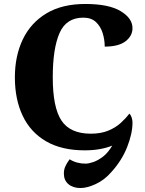

<svg xmlns="http://www.w3.org/2000/svg" viewBox="-20 -748 730 968"><path d="M386 200Q348 200 325 180.5Q302 161 302 127Q302 107 309.5 90.5Q317 74 331 55Q366 77 411 77Q427 77 450.5 69Q474 61 499.5 41.5Q525 22 546 -14Q520 -3 484.5 3.5Q449 10 407 10Q291 10 212.5 -35.5Q134 -81 94.5 -164Q55 -247 55 -358Q55 -466 95 -549.5Q135 -633 214 -680.5Q293 -728 410 -728Q528 -728 588 -692Q648 -656 648 -606Q648 -567 613 -540Q578 -513 508 -513Q508 -548 497.5 -581.5Q487 -615 463.5 -637Q440 -659 400 -659Q314 -659 280 -581Q246 -503 246 -358Q246 -206 290 -140Q334 -74 438 -74Q488 -74 525 -89Q562 -104 588 -127.5Q614 -151 632 -175Q640 -168 644 -155Q648 -142 648 -130Q648 -75 621 -6.5Q594 62 540 121Q506 160 462.5 180Q419 200 386 200Z"/></svg>

Font: Noto Serif Georgian ExtraBold
Style: Regular
Weight: 800
Designer: Monotype Design Team, Akaki Razmadze
Foundry: Google LLC
Version: Version 2.003; ttfautohint (v1.8.4.7-5d5b)